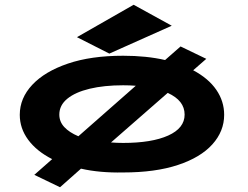

<svg xmlns="http://www.w3.org/2000/svg" viewBox="-20 -716 1040 806"><path d="M232 70 124 18 199 -48Q134 -81 98.5 -129Q63 -177 63 -234Q63 -304 115.5 -360Q168 -416 265 -449Q362 -482 497 -482Q546 -482 590 -477.5Q634 -473 673 -464L738 -521L846 -469L791 -421Q855 -387 888 -339Q921 -291 921 -234Q921 -165 871.5 -110Q822 -55 727 -23.5Q632 8 497 8Q448 9 403.5 5Q359 1 320 -8ZM229 -235Q229 -205 250 -182.5Q271 -160 309 -144L550 -356Q525 -358 497 -358Q417 -358 356.5 -343.5Q296 -329 262.5 -301.5Q229 -274 229 -235ZM497 -116Q617 -116 686 -147Q755 -178 755 -235Q755 -294 684 -326L446 -118Q470 -116 497 -116ZM439 -491 303 -560 541 -696 701 -608Z"/></svg>

Font: Inconsolata UltraExpanded Black
Style: Regular
Weight: 900
Width: 9
Monospace: yes
Designer: Raph Levien, Cyreal, Brenton Simpson
Foundry: Raph Levien, Cyreal, Google
Version: Version 3.001; ttfautohint (v1.8.2.53-6de2)